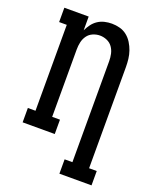

<svg xmlns="http://www.w3.org/2000/svg" viewBox="-171 -842 943 1157"><g transform="rotate(20 300.0 -264.0)"><path d="M354 215V123H404V-525Q404 -548 399 -571Q394 -594 380.5 -613Q367 -632 345 -641.5Q323 -651 300 -651Q277 -651 255 -641.5Q233 -632 219.5 -613Q206 -594 201 -571Q196 -548 196 -525V-92H246V0H40V-92H89V-643H40V-735H196V-647Q206 -668 220 -687Q234 -706 253.5 -719Q273 -732 296 -737.5Q319 -743 343 -743Q369 -743 394.5 -736Q420 -729 440 -713Q460 -697 474 -674.5Q488 -652 496.5 -627.5Q505 -603 508 -577Q511 -551 511 -525V123H560V215Z"/></g></svg>

Font: Iosevka Etoile Semibold
Style: Regular
Weight: 600
Designer: Belleve Invis
Foundry: Belleve Invis
Version: Version 22.1.2; ttfautohint (v1.8.4)